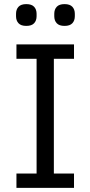

<svg xmlns="http://www.w3.org/2000/svg" viewBox="-20 -914 440 934"><path d="M60 0V-70H158V-628H60V-698H340V-628H242V-70H340V0ZM108 -788Q82 -788 70 -801Q58 -814 58 -835V-847Q58 -868 70 -881Q82 -894 108 -894Q134 -894 146 -881Q158 -868 158 -847V-835Q158 -814 146 -801Q134 -788 108 -788ZM294 -788Q268 -788 256 -801Q244 -814 244 -835V-847Q244 -868 256 -881Q268 -894 294 -894Q320 -894 332 -881Q344 -868 344 -847V-835Q344 -814 332 -801Q320 -788 294 -788Z"/></svg>

Font: IBM Plex Sans
Style: Regular
Weight: 400
Designer: Mike Abbink, Paul van der Laan, Pieter van Rosmalen
Foundry: Bold Monday
Version: Version 3.005